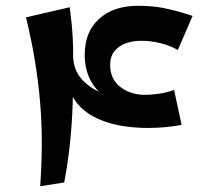

<svg xmlns="http://www.w3.org/2000/svg" viewBox="-20 -632 731 664"><path d="M119 12Q124 -60 124.5 -129Q125 -198 119.5 -268.5Q114 -339 102 -414Q90 -489 70 -572L221 -607Q225 -578 227.5 -553Q230 -528 231.5 -501Q233 -474 233 -437Q234 -354 231.5 -277.5Q229 -201 221.5 -132Q214 -63 202 -1ZM608 -200Q553 -190 496.5 -189.5Q440 -189 389 -199Q338 -209 298.5 -231.5Q259 -254 236 -290Q213 -326 213 -376L233 -437Q234 -393 259 -362.5Q284 -332 324 -314Q364 -296 410.5 -291.5Q457 -287 502 -294.5Q547 -302 582 -321ZM586 -230Q526 -230 470 -241.5Q414 -253 369.5 -278Q325 -303 299 -344Q273 -385 273 -443Q273 -522 323 -567Q373 -612 457 -612Q508 -612 549.5 -603.5Q591 -595 646 -577L595 -459Q567 -475 534 -483Q501 -491 467 -491Q441 -491 417 -483Q393 -475 377 -456.5Q361 -438 361 -407Q361 -358 396.5 -331Q432 -304 481 -304Q505 -304 533.5 -308.5Q562 -313 582 -321Z"/></svg>

Font: Marhey Light
Style: Regular
Weight: 400
Version: Version 1.000